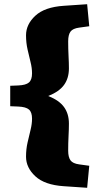

<svg xmlns="http://www.w3.org/2000/svg" viewBox="-20 -767 476 911"><path d="M28.5 -263V-360L66 -361.5Q103 -363 117.5 -375.8Q132 -388.5 132 -419Q132 -444 125 -472.2Q118 -500.5 110.8 -532.2Q103.5 -564 103.5 -599.5Q103.5 -651.5 147.8 -692.5Q192 -733.5 282.5 -739.5L393.5 -747L403.5 -642.5L356 -636Q325.5 -632 314.5 -617Q303.5 -602 303.5 -571Q303.5 -535 305.2 -501.8Q307 -468.5 307 -442.5Q307 -396.5 284.2 -364.5Q261.5 -332.5 209 -311.5Q261.5 -290.5 284.2 -258.5Q307 -226.5 307 -180.5Q307 -154.5 305.2 -121.2Q303.5 -88 303.5 -52Q303.5 -21.5 314.5 -6.2Q325.5 9 356 13L403.5 19.5L393.5 124L282.5 116.5Q192 110.5 147.8 69.5Q103.5 28.5 103.5 -23.5Q103.5 -59 110.8 -90.8Q118 -122.5 125 -150.8Q132 -179 132 -204Q132 -234.5 117.5 -247.2Q103 -260 66 -261.5Z"/></svg>

Font: Newsreader Caption ExtraBold
Style: Regular
Weight: 800
Designer: Hugues Gentile
Foundry: Production Type
Version: Version 1.001